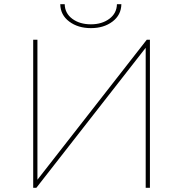

<svg xmlns="http://www.w3.org/2000/svg" viewBox="-20 -888 866 908"><path d="M137 -700H157V-38L674 -700H689V0H669V-662L152 0H137ZM265 -868H286Q287 -825 322 -799Q357 -773 410 -773Q462 -773 497 -799Q532 -825 533 -868H554Q553 -817 512 -786Q471 -755 410 -755Q349 -755 307.5 -786Q266 -817 265 -868Z"/></svg>

Font: iiserrat Thin
Style: Regular
Weight: 100
Designer: Akira Ohta
Foundry: Akira Ohta
Version: Version 1.200;Glyphs 3.3.1 (3343)